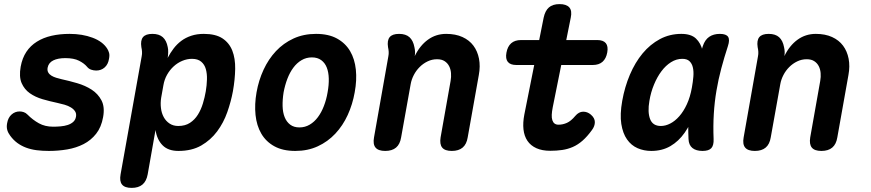

<svg xmlns="http://www.w3.org/2000/svg" viewBox="-20 -725 4240 935"><path d="M218.3 10Q185.5 10 157.8 6.4Q130.1 2.7 106.7 -6.1Q83.4 -14.9 64.2 -29Q45.1 -43.1 29.8 -64Q19.7 -77.1 15.4 -91.8Q11.2 -106.5 14.6 -124.7Q19.3 -152.3 36.3 -167.3Q53.3 -182.3 75.7 -182.3Q85.3 -182.3 95.4 -179Q105.5 -175.7 113.8 -167.1Q139.4 -141.2 169.4 -124.6Q199.3 -108 238.9 -108Q256.6 -108 275.4 -109.7Q294.2 -111.3 309.7 -116.4Q325.3 -121.4 336.4 -131.2Q347.5 -141 350.1 -157Q352.7 -172 345.5 -182.9Q338.4 -193.9 325.1 -201.9Q311.9 -210 294.4 -215.1Q276.9 -220.2 259.2 -223.9Q222.7 -231.6 187.2 -241.9Q151.8 -252.3 125.2 -271Q98.7 -289.7 85.3 -320.4Q72 -351.2 80.7 -400.4Q88.4 -442.4 108.3 -472.4Q128.3 -502.5 159.5 -522Q190.7 -541.6 231 -550.8Q271.3 -560 319 -560Q381.2 -560 430.9 -541.3Q480.6 -522.6 502.4 -487.6Q508.1 -478.7 511.2 -467.3Q514.3 -455.8 510.9 -439Q506.8 -411.8 489.7 -396.6Q472.7 -381.5 448.5 -381.5Q436 -381.5 423.8 -385.7Q411.6 -389.9 403.6 -400.2Q389.9 -416.5 364.9 -429.2Q339.9 -442 298.1 -442Q280.3 -442 265.4 -439.2Q250.5 -436.4 239.4 -430.8Q228.3 -425.3 221.3 -416.6Q214.3 -407.9 212 -395.8Q209.4 -382.1 214.8 -372.4Q220.1 -362.8 230.4 -356.6Q240.7 -350.3 253.5 -346.4Q266.2 -342.4 279.4 -339.4Q316.4 -331.4 355.9 -319.9Q395.3 -308.4 426.3 -288.4Q457.2 -268.4 474.2 -236.2Q491.1 -204 482.1 -154.6Q473.4 -105.7 448.3 -73.8Q423.2 -41.9 387.3 -23.4Q351.3 -4.9 307.5 2.6Q263.7 10 218.3 10Z M796.5 -443Q809.1 -467.3 825.4 -488.7Q841.7 -510.1 862.9 -526Q884.1 -541.9 911.4 -550.9Q938.7 -560 972.6 -560Q1030.1 -560 1063.3 -538.1Q1096.4 -516.2 1111.3 -478.4Q1126.1 -440.6 1125.3 -389.8Q1124.5 -338.9 1114.4 -281.4Q1105.1 -230.9 1086.9 -179Q1068.7 -127.1 1037.3 -85Q1005.9 -42.9 960 -16.4Q914.1 10 849 10Q798.9 10 771.8 -17.4Q744.6 -44.8 737.3 -91.9L699.2 124Q693.1 157.5 673.8 173.7Q654.5 190 621 190Q587.5 190 574.3 173.7Q561.1 157.5 567.2 124L670 -450.8Q672.3 -462.3 671.6 -473.1Q671 -483.9 668.4 -495.4Q663.4 -528.2 676.4 -544.1Q689.4 -560 722.2 -560Q755 -560 773 -543.7Q790.9 -527.5 796.9 -495.4Q799.5 -484.9 799 -469.2Q798.5 -453.5 796.5 -443ZM914.7 -438.5Q891.2 -438.5 868.1 -428.9Q844.9 -419.3 826.1 -402.1Q807.2 -385 793.8 -361.4Q780.4 -337.9 775.7 -309.7L764.8 -248.7Q760.8 -223.3 763.8 -198.8Q766.7 -174.2 777.3 -154.7Q787.9 -135.2 805.8 -123.4Q823.7 -111.5 847.9 -111.5Q881.8 -111.5 905 -126.7Q928.3 -141.9 943.6 -166.5Q959 -191.1 968.1 -221.3Q977.2 -251.4 982.1 -280.3Q987 -309.5 987.8 -337.7Q988.7 -366 982.4 -388.4Q976.2 -410.8 959.8 -424.6Q943.5 -438.5 914.7 -438.5Z M1418 10Q1357.2 10 1316.2 -12.6Q1275.3 -35.1 1252.5 -74.2Q1229.8 -113.2 1224.4 -165Q1219 -216.8 1229.3 -275.3Q1239.6 -333.8 1263.5 -385.4Q1287.4 -437.1 1323.8 -476Q1360.3 -514.9 1409.2 -537.4Q1458.2 -560 1519 -560Q1580.1 -560 1621.1 -537.4Q1662 -514.9 1684.8 -476.3Q1707.5 -437.8 1712.9 -386.1Q1718.3 -334.5 1707.3 -275.3Q1697 -216.8 1673.3 -165Q1649.6 -113.2 1613 -74.2Q1576.4 -35.1 1527.6 -12.6Q1478.8 10 1418 10ZM1438.2 -104.5Q1465.5 -104.5 1488.2 -118Q1511 -131.4 1528.1 -154.5Q1545.3 -177.5 1557.3 -208.8Q1569.4 -240 1575.3 -275.3Q1581.9 -311.3 1581.1 -342.2Q1580.3 -373.2 1571.4 -395.9Q1562.6 -418.6 1544.5 -432Q1526.4 -445.5 1498.8 -445.5Q1471.2 -445.5 1448.5 -432Q1425.7 -418.6 1408.6 -395.5Q1391.4 -372.5 1379.5 -341.4Q1367.6 -310.3 1361 -275Q1355.4 -239.7 1356.2 -208.6Q1357 -177.5 1366.2 -154.5Q1375.4 -131.4 1393.2 -118Q1410.9 -104.5 1438.2 -104.5Z M1923.4 -560Q1956.2 -560 1974.2 -543.7Q1992.1 -527.5 1998.1 -495.4Q2000.7 -484.9 2001.2 -473.6Q2001.7 -462.3 1999.7 -451.8Q2024.8 -503.3 2063.8 -531.6Q2102.8 -560 2152.9 -560Q2198.5 -560 2232 -544.7Q2265.4 -529.5 2285.4 -502.7Q2305.4 -476 2312.6 -439.2Q2319.7 -402.5 2311.7 -359.5L2257.6 -56Q2252.2 -22.5 2232.9 -6.3Q2213.6 10 2180.1 10Q2146.6 10 2133.4 -6.3Q2120.2 -22.5 2125.6 -56L2174.3 -330.7Q2177.9 -350.4 2176.3 -369.3Q2174.7 -388.3 2167 -403.1Q2159.3 -418 2145.1 -427.2Q2131 -436.5 2108.2 -436.5Q2084 -436.5 2062.4 -426.1Q2040.7 -415.7 2023.5 -398.5Q2006.3 -381.3 1995.1 -359.6Q1983.9 -337.9 1979.9 -315.3L1933.4 -56Q1928 -22.5 1908.7 -6.3Q1889.4 10 1855.9 10Q1822.4 10 1808.8 -6.3Q1795.3 -22.5 1801.4 -56L1871.2 -450.8Q1873.5 -462.3 1872.8 -473.1Q1872.2 -483.9 1869.6 -495.4Q1864.6 -528.2 1877.6 -544.1Q1890.6 -560 1923.4 -560Z M2888.1 -530Q2917.9 -530 2930.3 -514.7Q2942.6 -499.4 2937.2 -469.6Q2931.8 -439.8 2914.2 -424.1Q2896.6 -408.5 2866.8 -408.5H2494.2Q2465.1 -408.5 2452.9 -423.8Q2440.8 -439.1 2446.2 -468.2Q2451.6 -498.7 2469.3 -514.3Q2487.1 -530 2517.6 -530ZM2627.5 -639Q2634.6 -672.5 2653 -688.7Q2671.5 -705 2705 -705Q2738.5 -705 2752.6 -688.7Q2766.6 -672.5 2759.5 -639L2671.8 -203Q2667.6 -181.8 2666.9 -166Q2666.2 -150.2 2669.9 -139.4Q2673.6 -128.5 2680.9 -123.2Q2688.1 -117.8 2699.9 -117.8Q2720.9 -117.8 2740.8 -126.7Q2760.6 -135.5 2781.6 -160.6Q2798.6 -180.7 2819.5 -181.1Q2840.4 -181.4 2857.3 -166.9Q2876.6 -150.3 2876.8 -130.5Q2876.9 -110.7 2862.6 -91.6Q2839.8 -60.1 2817 -40.1Q2794.2 -20.1 2769.4 -9.3Q2744.5 1.5 2717.4 5.4Q2690.2 9.3 2659.7 9.3Q2619.9 9.3 2591.9 -3.4Q2564 -16.1 2548.4 -39.3Q2532.8 -62.5 2529.2 -95.1Q2525.7 -127.6 2533.4 -167.3Z M3151.6 10Q3115.6 10 3084.8 -3.4Q3054.1 -16.8 3033.5 -46.1Q3012.9 -75.3 3005.6 -121.6Q2998.4 -167.8 3010.1 -233.8Q3022.1 -301.4 3047.4 -361.2Q3072.8 -420.9 3109.4 -465Q3146.1 -509.1 3193.7 -534.6Q3241.4 -560 3298 -560Q3345.3 -560 3369.2 -537.3Q3393.1 -514.5 3401.5 -477.7Q3409.9 -440.9 3406.3 -394.3Q3402.7 -347.7 3394.3 -301Q3382.5 -234.1 3362.9 -177.2Q3343.4 -120.4 3314.1 -78.6Q3284.8 -36.8 3244.6 -13.4Q3204.4 10 3151.6 10ZM3198.3 -111.5Q3220.9 -111.5 3244.1 -123.5Q3267.3 -135.4 3287.9 -158.8Q3308.6 -182.1 3324.8 -217.1Q3341.1 -252.1 3349.4 -298.9Q3354.4 -326.4 3356.5 -351.7Q3358.6 -377.1 3354.2 -396.2Q3349.9 -415.3 3337.8 -426.9Q3325.8 -438.5 3302.6 -438.5Q3273.7 -438.5 3247.7 -422.1Q3221.8 -405.8 3201.1 -378.1Q3180.3 -350.4 3164.9 -313.2Q3149.4 -276 3142.5 -233.9Q3132.9 -179 3145.8 -145.3Q3158.6 -111.5 3198.3 -111.5ZM3402.6 -500.6Q3412.7 -531.2 3433.6 -545.6Q3454.6 -560 3485.4 -560Q3516.4 -560 3525.7 -545.6Q3534.9 -531.3 3524.8 -500.6Q3506.9 -445.8 3492.6 -392.1Q3478.3 -338.5 3469 -283.5Q3459.6 -228.5 3456.1 -170.5Q3452.5 -112.5 3455.1 -48Q3456.4 -17.6 3444.2 -3.8Q3431.9 10 3401.2 10Q3369.8 10 3352 -4.2Q3334.2 -18.3 3332.9 -48Q3330 -112.5 3333.5 -170.5Q3337.1 -228.5 3346.6 -283.5Q3356.1 -338.5 3370.5 -392.1Q3385 -445.8 3402.6 -500.6Z M3723.4 -560Q3756.2 -560 3774.2 -543.7Q3792.1 -527.5 3798.1 -495.4Q3800.7 -484.9 3801.2 -473.6Q3801.7 -462.3 3799.7 -451.8Q3824.8 -503.3 3863.8 -531.6Q3902.8 -560 3952.9 -560Q3998.5 -560 4032 -544.7Q4065.4 -529.5 4085.4 -502.7Q4105.4 -476 4112.6 -439.2Q4119.7 -402.5 4111.7 -359.5L4057.6 -56Q4052.2 -22.5 4032.9 -6.3Q4013.6 10 3980.1 10Q3946.6 10 3933.4 -6.3Q3920.2 -22.5 3925.6 -56L3974.3 -330.7Q3977.9 -350.4 3976.3 -369.3Q3974.7 -388.3 3967 -403.1Q3959.3 -418 3945.1 -427.2Q3931 -436.5 3908.2 -436.5Q3884 -436.5 3862.4 -426.1Q3840.7 -415.7 3823.5 -398.5Q3806.3 -381.3 3795.1 -359.6Q3783.9 -337.9 3779.9 -315.3L3733.4 -56Q3728 -22.5 3708.7 -6.3Q3689.4 10 3655.9 10Q3622.4 10 3608.8 -6.3Q3595.3 -22.5 3601.4 -56L3671.2 -450.8Q3673.5 -462.3 3672.8 -473.1Q3672.2 -483.9 3669.6 -495.4Q3664.6 -528.2 3677.6 -544.1Q3690.6 -560 3723.4 -560Z"/></svg>

Font: Maple Mono
Style: Italic
Weight: 400
Italic angle: -10°
Monospace: yes
Designer: subframe7536
Version: Version 7.300